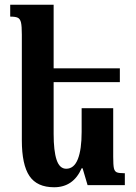

<svg xmlns="http://www.w3.org/2000/svg" viewBox="-20 -780 571 809"><path d="M506 -50V0H349L328 -71H324Q289 9 208 9Q136 9 104 -38.5Q72 -86 72 -189V-634Q72 -670 68.5 -685Q65 -700 55.5 -705Q46 -710 23 -710V-760H206V-492H485V-434H206V-216Q206 -144 218.5 -106.5Q231 -69 259 -69Q292 -69 308 -109.5Q324 -150 324 -224V-324H457V-119Q457 -84 460 -71Q463 -58 472 -54Q481 -50 506 -50Z"/></svg>

Font: Noto Serif Armenian SmBold Cond
Style: Regular
Weight: 600
Width: 3
Designer: Monotype Design team
Foundry: Monotype Imaging Inc.
Version: Version 1.000